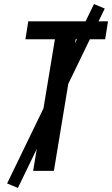

<svg xmlns="http://www.w3.org/2000/svg" viewBox="-20 -840 551 944"><path d="M143 0 250 -647H105L119 -735H511L497 -647H352L245 0ZM68 84 15 62 442 -820 495 -798Z"/></svg>

Font: Iosevka Term Curly SmBd Obl
Style: Regular
Weight: 600
Italic angle: -9°
Designer: Belleve Invis
Foundry: Belleve Invis
Version: Version 32.3.0